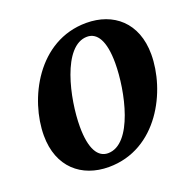

<svg xmlns="http://www.w3.org/2000/svg" viewBox="-130 -849 970 984"><g transform="rotate(-20 355.5 -357.0)"><path d="M300 10C566 10 701 -262 701 -459C701 -632 590 -724 442 -724C177 -724 41 -452 41 -255C41 -83 152 10 300 10ZM320 -58C266 -58 230 -112 230 -235C230 -385 288 -656 422 -656C476 -656 512 -603 512 -480C512 -329 455 -58 320 -58Z"/></g></svg>

Font: Noto Serif Condensed Black
Style: Italic
Weight: 900
Width: 3
Italic angle: -12°
Designer: Monotype Design Team
Foundry: Monotype Imaging Inc.
Version: Version 2.013